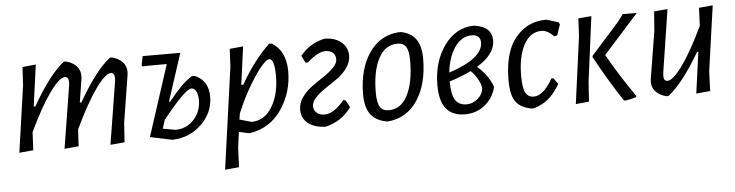

<svg xmlns="http://www.w3.org/2000/svg" viewBox="-43 -656 3971 1037"><g transform="rotate(-5 1942.5 -137.0)"><path d="M172 -463 141 -238H150Q244 -403 324 -465H335Q370 -457 391.5 -434.5Q413 -412 412 -378L411 -365L391 -238H400Q494 -403 574 -465H585Q619 -457 641 -434.5Q663 -412 662 -378L661 -365L620 -108L613 -3L536 4L591 -338L592 -351Q592 -382 572 -382Q542 -382 488.5 -307.5Q435 -233 369 -94L364 -3L287 4L342 -338L343 -351Q343 -382 322 -382Q293 -382 240 -309Q187 -236 123 -101L118 -3L42 4L94 -359L99 -456Z M752 -19 877 -404H813L744 -403L741 -408L751 -458H955L871 -200H877Q920 -252 945.5 -278Q971 -304 1006 -327H1021Q1095 -297 1095 -208Q1095 -123 1031.5 -60.5Q968 2 875 6H870ZM997 -261Q965 -261 840 -105L825 -58L893 -46Q952 -46 992 -88.5Q1032 -131 1033 -193Q1033 -226 1023 -243.5Q1013 -261 997 -261Z M1296 -463 1268 -257H1279Q1352 -385 1437 -465H1451Q1527 -419 1527 -308Q1527 -194 1464.5 -102Q1402 -10 1291 7H1287L1233 -5L1222 76L1217 185L1141 192L1218 -359L1223 -456ZM1429 -382Q1417 -382 1390 -352Q1363 -322 1322.5 -255Q1282 -188 1247 -104L1242 -71L1306 -53Q1376 -53 1417.5 -121Q1459 -189 1459 -289Q1459 -382 1429 -382Z M1702 8Q1642 6 1607.5 -21.5Q1573 -49 1573 -95Q1573 -131 1595.5 -162.5Q1618 -194 1650 -217Q1682 -240 1714 -261Q1746 -282 1768.5 -305Q1791 -328 1791 -350Q1791 -373 1776 -386Q1761 -399 1736 -399Q1696 -399 1637 -346H1624L1605 -385Q1657 -449 1737 -466Q1793 -466 1827.5 -437.5Q1862 -409 1862 -364Q1862 -329 1839.5 -297.5Q1817 -266 1785 -243.5Q1753 -221 1721 -200Q1689 -179 1666.5 -155.5Q1644 -132 1644 -108Q1644 -86 1660 -72Q1676 -58 1703 -58Q1753 -58 1810 -127L1822 -124L1843 -86Q1792 -13 1702 8Z M2141 -466H2150Q2259 -448 2259 -314Q2259 -175 2201 -87.5Q2143 0 2040 9L2031 8Q1974 -3 1946.5 -40Q1919 -77 1919 -149Q1919 -285 1979 -372.5Q2039 -460 2141 -466ZM2128 -405Q2060 -405 2024 -336Q1988 -267 1988 -150Q1988 -98 2002.5 -74.5Q2017 -51 2050 -51Q2117 -51 2152.5 -121Q2188 -191 2188 -309Q2188 -360 2174 -382.5Q2160 -405 2128 -405Z M2458 7Q2323 7 2323 -161Q2323 -289 2385.5 -376Q2448 -463 2544 -466L2553 -465Q2644 -452 2644 -377Q2644 -303 2545 -243Q2602 -194 2626 -131V-121Q2609 -63 2564 -28Q2519 7 2458 7ZM2530 -415Q2477 -415 2439.5 -362.5Q2402 -310 2393 -225Q2578 -286 2578 -372Q2578 -415 2530 -415ZM2562 -126Q2562 -144 2547 -172Q2532 -200 2509 -223Q2462 -200 2391 -177Q2391 -108 2410 -77Q2429 -46 2472 -46Q2506 -46 2534 -71Q2562 -96 2562 -126Z M2941 -464 3005 -444 3011 -433 2991 -374 2975 -371Q2941 -406 2908 -406Q2848 -406 2813 -343Q2778 -280 2778 -171Q2778 -109 2792 -82.5Q2806 -56 2836 -56Q2889 -56 2940 -146L2951 -145L2974 -113Q2943 -60 2909.5 -33Q2876 -6 2831 7H2819Q2761 -3 2734.5 -38.5Q2708 -74 2708 -158Q2708 -245 2731.5 -312Q2755 -379 2809 -421.5Q2863 -464 2941 -464Z M3059 4 3108 -359 3113 -456 3184 -462 3138 -109 3131 -3ZM3430 -458 3240 -246Q3309 -124 3388 -12L3387 -5Q3354 5 3325 9L3317 3Q3244 -107 3171 -241L3172 -248L3323 -417L3354 -458Z M3597 -464 3545 -129 3543 -108Q3542 -78 3564 -78Q3593 -78 3646 -151Q3699 -224 3763 -359L3767 -456L3842 -463L3792 -109L3788 -3L3712 4L3743 -220H3736Q3641 -57 3561 4H3550Q3516 -4 3494 -26Q3472 -48 3473 -82L3474 -95L3516 -353L3524 -458Z"/></g></svg>

Font: Alegreya Sans
Style: Italic
Weight: 400
Italic angle: -7°
Designer: Juan Pablo del Peral
Foundry: Huerta Tipografica
Version: Version 2.007